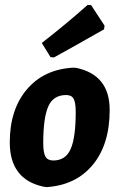

<svg xmlns="http://www.w3.org/2000/svg" viewBox="-20 -755 489 786"><path d="M339 -735 353 -734 408 -650 406 -635Q246 -544 201 -520L187 -521L151 -579Q250 -656 339 -735ZM279 -478 293 -477Q429 -448 429 -305Q429 -164 360 -80.5Q291 3 171 11L157 9Q20 -21 20 -172Q20 -306 89.5 -388.5Q159 -471 279 -478ZM251 -366Q198 -366 177.5 -319Q157 -272 157 -169Q157 -130 166 -114Q175 -98 198 -98Q249 -98 269.5 -145.5Q290 -193 290 -296Q290 -335 281.5 -350.5Q273 -366 251 -366Z"/></svg>

Font: Alegreya Sans SC ExtraBold
Style: Italic
Weight: 800
Italic angle: -7°
Designer: Juan Pablo del Peral
Foundry: Huerta Tipografica
Version: Version 2.007